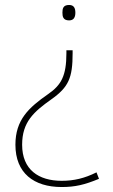

<svg xmlns="http://www.w3.org/2000/svg" viewBox="-20 -560 453 772"><path d="M283 -509C283 -526 278 -540 258 -540C234 -540 231 -526 231 -509C231 -493 234 -478 258 -478C278 -478 283 -493 283 -509ZM272 -346V-358H247V-346C247 -255 226 -218 174 -182C95 -127 42 -78 42 22C42 136 116 192 228 192C282 192 320 183 378 159L368 133C320 157 277 167 228 167C135 167 69 122 69 22C69 -69 115 -110 187 -161C256 -210 272 -247 272 -346Z"/></svg>

Font: Noto Sans Georgian Thin
Style: Regular
Weight: 100
Designer: Monotype Design Team, Akaki Razmadze
Foundry: Google LLC
Version: Version 2.005